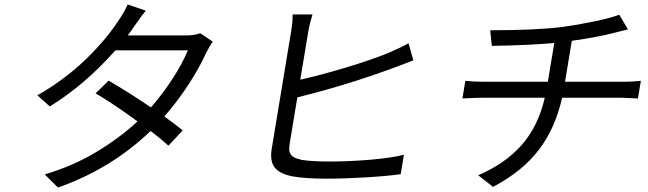

<svg xmlns="http://www.w3.org/2000/svg" viewBox="-20 -800 2908 862"><path d="M878.9 -650.9 935.4 -612.9Q921.2 -594.1 904.8 -561.1Q875 -495.4 826.2 -420.3Q777.3 -345.2 717.7 -277Q764.9 -243.3 800.4 -214.8L736.2 -146Q698.9 -180 656.2 -212Q477.6 -40.8 240.1 41.9L180.8 -17Q304 -53.3 408.7 -115.4Q513.5 -177.6 597.3 -255Q492.9 -331.7 409.1 -381L467.7 -437.9Q560 -384.2 657.7 -317.8Q711.3 -379.3 755.7 -448Q800.1 -516.7 823.2 -573.9H497.9Q361.2 -419 203.5 -322.1L147.7 -372.2Q199.6 -401.3 249.1 -437.1Q298.7 -473 336.8 -507.3Q375 -541.5 409.4 -578.5Q443.9 -615.4 467.3 -645.4Q490.8 -675.4 509.6 -703.8Q537.6 -744.7 553.3 -779.8L634.6 -752.1Q625.7 -741.5 615.6 -727.8Q605.5 -714.1 593.6 -697.3Q581.7 -680.4 579.2 -676.8Q572.4 -665.5 553.3 -641H814.3Q855.1 -641 878.9 -650.9Z M1293.7 -735.1H1382.8Q1369.7 -691.8 1364 -658L1328.1 -442.1Q1420.8 -463.1 1533 -496.8Q1645.2 -530.5 1723 -562.1Q1773.8 -583.5 1814.3 -605.8L1835.6 -529.1Q1581 -428.3 1315 -362.9L1280.2 -153.1Q1279.1 -140.6 1278.4 -131.4Q1277.7 -122.2 1281.1 -115.1Q1284.4 -108 1288.2 -103Q1291.9 -98 1299.5 -93.9Q1307.2 -89.8 1315.3 -87.4Q1323.5 -84.9 1335.6 -82Q1378.6 -74.9 1460.2 -74.9Q1545.5 -74.9 1640.3 -82.7Q1735.1 -90.6 1793.3 -105.1L1779.1 -18.1Q1716.6 -9.2 1620.9 -3.6Q1525.2 2.1 1444.6 2.1Q1349.4 2.1 1293.3 -8.2Q1237.6 -18.5 1214.1 -47.1Q1190.7 -75.6 1199.9 -132.1L1286.9 -658Q1294.4 -701 1293.7 -735.1Z M2141.7 -361.2Q2122.2 -361.2 2056.1 -358L2069.2 -437.1Q2110.4 -432.9 2151.6 -432.9H2439.6L2468.4 -606.9Q2353.3 -596.6 2188.2 -594.1L2180.8 -664.1Q2386.4 -664.1 2504.3 -679Q2575.6 -688.6 2650 -704.2Q2724.4 -719.8 2760.3 -734L2799.4 -668L2743.3 -654.1Q2666.9 -633.5 2547.2 -616.8L2516.7 -432.9H2780.5Q2816.8 -432.9 2857.2 -437.1L2844.1 -358Q2781.2 -361.2 2770.6 -361.2H2503.6Q2473.4 -225.1 2399.7 -128Q2326 -30.9 2193.5 39.1L2127.1 -13.1Q2250 -66.4 2323.3 -150.4Q2396.7 -234.4 2425.8 -361.2Z"/></svg>

Font: Karasuma Gothic
Style: Italic
Weight: 400
Italic angle: -9.39999°
Designer: Rasmus Andersson / Ryoko Nishizuka
Foundry: Genbu
Version: Version 1.00